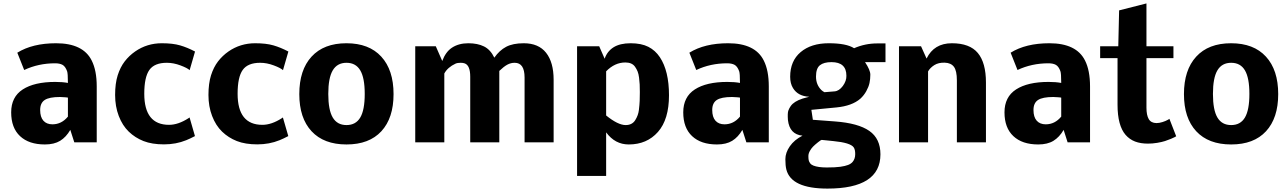

<svg xmlns="http://www.w3.org/2000/svg" viewBox="-20 -839 7592 1132"><path d="M289.1 -106Q342.8 -106 380.4 -151.4V-263.2Q381.3 -264.2 361.6 -265.6Q341.8 -267.1 333.5 -267.1Q270.5 -267.1 243.7 -249.5Q216.8 -231.9 216.8 -190.4Q216.8 -148.9 235.8 -127.4Q254.9 -106 289.1 -106ZM304.7 -465.8Q206.5 -465.8 122.6 -426.3L82 -528.3Q171.9 -584 310.5 -584Q469.7 -584 520.5 -482.4Q550.3 -423.8 550.3 -329.1V0H418L394.5 -73.2Q369.6 -30.3 334.5 -8.8Q299.3 12.7 244.6 12.7Q150.4 12.7 98.1 -36.4Q45.9 -85.4 45.9 -176.5Q45.9 -267.6 114.3 -311.8Q182.6 -356 305.7 -356Q348.6 -356 380.4 -350.1Q380.4 -406.7 375.5 -419.4Q365.2 -447.3 348.9 -456.5Q332.5 -465.8 304.7 -465.8Z M776.9 -535.6Q846.7 -584 934.1 -584Q999 -584 1041.7 -571.5Q1084.5 -559.1 1129.9 -535.2L1098.1 -425.3Q1085 -438 1043.9 -453.4Q1002.9 -468.8 963.4 -468.8Q890.6 -468.8 860.6 -426.5Q830.6 -384.3 830.6 -286.1Q830.6 -103 976.6 -103Q1030.8 -103 1091.3 -142.1Q1097.7 -146 1097.7 -146.5L1129.4 -36.6Q1099.6 -21 1077.6 -12.2Q1017.6 12.2 946.8 12.2Q876 12.2 826.2 -7.3Q776.4 -26.9 739 -63Q701.7 -99.1 680.2 -155.3Q658.7 -211.4 658.7 -279.1Q658.7 -346.7 673.8 -394.8Q689 -442.9 715.3 -477.1Q741.7 -511.2 776.9 -535.6Z M1327.1 -535.6Q1397 -584 1484.4 -584Q1549.3 -584 1592 -571.5Q1634.8 -559.1 1680.2 -535.2L1648.4 -425.3Q1635.3 -438 1594.2 -453.4Q1553.2 -468.8 1513.7 -468.8Q1440.9 -468.8 1410.9 -426.5Q1380.9 -384.3 1380.9 -286.1Q1380.9 -103 1526.9 -103Q1581.1 -103 1641.6 -142.1Q1647.9 -146 1647.9 -146.5L1679.7 -36.6Q1649.9 -21 1627.9 -12.2Q1567.9 12.2 1497.1 12.2Q1426.3 12.2 1376.5 -7.3Q1326.7 -26.9 1289.3 -63Q1252 -99.1 1230.5 -155.3Q1209 -211.4 1209 -279.1Q1209 -346.7 1224.1 -394.8Q1239.3 -442.9 1265.6 -477.1Q1292 -511.2 1327.1 -535.6Z M1941.9 -146Q1968.3 -101.6 2022.9 -101.6Q2077.6 -101.6 2104 -146Q2130.4 -190.4 2130.4 -285.2Q2130.4 -379.9 2104 -424.3Q2077.6 -468.8 2022.9 -468.8Q1968.3 -468.8 1941.9 -424.3Q1915.5 -379.9 1915.5 -285.2Q1915.5 -190.4 1941.9 -146ZM2300.3 -284.2Q2300.3 -143.1 2228.5 -65.2Q2156.7 12.7 2022.9 12.7Q1889.2 12.7 1816.9 -65.2Q1744.6 -143.1 1744.6 -284.2Q1744.6 -426.3 1816.9 -505.1Q1889.2 -584 2022.5 -584Q2155.8 -584 2228 -505.1Q2300.3 -426.3 2300.3 -284.2Z M2666 -463.9Q2619.6 -442.4 2599.6 -405.8V0H2428.2V-566.4H2549.3L2587.4 -479.5Q2607.4 -532.7 2643.6 -557.1Q2683.6 -584 2741.2 -584Q2795.9 -584 2833.7 -565.2Q2871.6 -546.4 2894.5 -499Q2924.3 -542 2964.1 -563Q3003.9 -584 3067.9 -584Q3155.3 -584 3199.7 -527.8Q3244.1 -471.7 3244.1 -368.7V0H3072.8V-381.8Q3072.8 -468.8 3014.6 -468.8Q2991.7 -468.8 2971.2 -457.8Q2950.7 -446.8 2923.8 -420.9V0H2752.4V-386.7Q2752.4 -453.6 2719.7 -465.3Q2710.4 -468.8 2696.3 -468.8Q2676.8 -468.8 2666 -463.9Z M3687 12.7Q3606 12.7 3553.7 -58.6V198.2H3382.3V-566.4H3512.7L3544.9 -492.7Q3559.6 -536.1 3597.2 -560.1Q3635.3 -584 3698.2 -584Q3761.2 -584 3802.5 -563Q3843.8 -542 3870.6 -501.5Q3924.3 -420.4 3924.3 -277.6Q3924.3 -134.8 3859.1 -61Q3793.9 12.7 3687 12.7ZM3724.1 -445.3Q3706.5 -470.7 3667 -470.7Q3604.5 -470.7 3553.7 -418.5V-158.2Q3623.5 -101.6 3668.9 -101.6Q3707 -101.6 3725.1 -130.4Q3743.2 -159.2 3746.8 -190.4Q3750.5 -221.7 3751.5 -244.9Q3752.4 -268.1 3752.4 -295.7Q3752.4 -323.2 3751.5 -341.3Q3750.5 -359.4 3747.8 -381.1Q3745.1 -402.8 3739.3 -417.5Q3733.4 -432.1 3724.1 -445.3Z M4251.5 -106Q4305.2 -106 4342.8 -151.4V-263.2Q4343.8 -264.2 4324 -265.6Q4304.2 -267.1 4295.9 -267.1Q4232.9 -267.1 4206.1 -249.5Q4179.2 -231.9 4179.2 -190.4Q4179.2 -148.9 4198.2 -127.4Q4217.3 -106 4251.5 -106ZM4267.1 -465.8Q4168.9 -465.8 4085 -426.3L4044.4 -528.3Q4134.3 -584 4272.9 -584Q4432.1 -584 4482.9 -482.4Q4512.7 -423.8 4512.7 -329.1V0H4380.4L4356.9 -73.2Q4332 -30.3 4296.9 -8.8Q4261.7 12.7 4207 12.7Q4112.8 12.7 4060.5 -36.4Q4008.3 -85.4 4008.3 -176.5Q4008.3 -267.6 4076.7 -311.8Q4145 -356 4268.1 -356Q4311 -356 4342.8 -350.1Q4342.8 -406.7 4337.9 -419.4Q4327.6 -447.3 4311.3 -456.5Q4294.9 -465.8 4267.1 -465.8Z M4775.4 137.2Q4803.7 148.4 4854.5 148.4Q4905.3 148.4 4934.3 144.3Q4963.4 140.1 4980.2 133.5Q4997.1 127 5006.8 115.7Q5022 97.7 5022.2 70.3Q5022.5 43 5013.2 29.8Q4994.1 2.4 4892.6 -7.3L4824.2 -14.2Q4820.3 -14.2 4802.5 0Q4784.7 14.2 4773.4 25.6Q4762.2 37.1 4754.2 52Q4746.1 66.9 4746.1 81.3Q4746.1 95.7 4747.8 104.7Q4749.5 113.8 4756.1 123Q4762.7 132.3 4775.4 137.2ZM4840.8 -295.4 4900.4 -300.3Q4926.8 -302.2 4949.2 -332Q4971.2 -362.3 4970.2 -392.6Q4970.2 -472.7 4882.3 -472.7Q4836.9 -472.7 4814 -454.3Q4791 -436 4791 -387.5Q4791 -338.9 4823.2 -307.6Q4831.1 -300.3 4840.8 -295.4ZM5080.1 -472.7Q5111.3 -425.8 5111.3 -398.9Q5111.3 -372.1 5106.4 -349.6Q5101.6 -327.1 5087.6 -301.8Q5073.7 -276.4 5052.2 -256.8Q5002.9 -214.4 4911.6 -205.6L4763.7 -191.4L4772.5 -132.8L4903.3 -123Q5040 -112.8 5105.5 -67.1Q5170.9 -21.5 5170.9 70.8Q5170.9 272.9 4858.4 272.9Q4645 272.9 4616.2 160.6Q4610.4 137.7 4610.4 99.6Q4610.4 61.5 4636.7 23.4Q4663.1 -14.6 4711.4 -39.1Q4635.3 -46.4 4625.5 -131.3Q4622.6 -172.4 4627.9 -187Q4633.3 -201.7 4642.1 -213.9Q4661.1 -241.2 4711.9 -257.8L4751.5 -268.6Q4684.6 -271.5 4655.3 -319.8Q4638.7 -346.7 4638.7 -386.2Q4638.7 -479.5 4700.4 -531.7Q4762.2 -584 4866.2 -584Q4970.2 -584 5015.6 -554.7Q5080.6 -583 5151.4 -583H5200.7V-472.7Z M5442.9 -493.7Q5486.8 -584 5592 -584Q5697.3 -584 5745.1 -526.6Q5793 -469.2 5793 -352.1V0H5621.6V-364.7Q5621.6 -421.9 5604.2 -445.1Q5586.9 -468.3 5550 -469.5Q5513.2 -470.7 5488.5 -455.1Q5463.9 -439.5 5451.7 -418V0H5280.3V-566.4H5410.2Z M6145.5 -106Q6199.2 -106 6236.8 -151.4V-263.2Q6237.8 -264.2 6218 -265.6Q6198.2 -267.1 6189.9 -267.1Q6127 -267.1 6100.1 -249.5Q6073.2 -231.9 6073.2 -190.4Q6073.2 -148.9 6092.3 -127.4Q6111.3 -106 6145.5 -106ZM6161.1 -465.8Q6063 -465.8 5979 -426.3L5938.5 -528.3Q6028.3 -584 6167 -584Q6326.2 -584 6377 -482.4Q6406.7 -423.8 6406.7 -329.1V0H6274.4L6251 -73.2Q6226.1 -30.3 6190.9 -8.8Q6155.8 12.7 6101.1 12.7Q6006.8 12.7 5954.6 -36.4Q5902.3 -85.4 5902.3 -176.5Q5902.3 -267.6 5970.7 -311.8Q6039.1 -356 6162.1 -356Q6205.1 -356 6236.8 -350.1Q6236.8 -406.7 6231.9 -419.4Q6221.7 -447.3 6205.3 -456.5Q6189 -465.8 6161.1 -465.8Z M6748 7.8Q6704.6 7.8 6672.1 -4.6Q6639.6 -17.1 6616.2 -43.9Q6592.8 -70.8 6580.8 -115.2Q6568.8 -159.7 6568.8 -221.2V-496.1H6466.3V-566.4H6573.2L6578.1 -777.8L6739.3 -818.8V-566.4H6898.4V-496.1H6739.3V-204.1Q6739.3 -160.2 6752.7 -137Q6766.1 -113.8 6798.3 -113.3Q6814.9 -113.3 6834 -119.4Q6853 -125.5 6863.8 -131.8Q6875 -137.7 6874.5 -138.7L6914.6 -35.6Q6911.6 -33.7 6906.5 -30.8Q6901.4 -27.8 6884 -20.5Q6866.7 -13.2 6848.4 -7.3Q6830.1 -1.5 6802.5 3.2Q6774.9 7.8 6748 7.8Z M7157.7 -146Q7184.1 -101.6 7238.8 -101.6Q7293.5 -101.6 7319.8 -146Q7346.2 -190.4 7346.2 -285.2Q7346.2 -379.9 7319.8 -424.3Q7293.5 -468.8 7238.8 -468.8Q7184.1 -468.8 7157.7 -424.3Q7131.3 -379.9 7131.3 -285.2Q7131.3 -190.4 7157.7 -146ZM7516.1 -284.2Q7516.1 -143.1 7444.3 -65.2Q7372.6 12.7 7238.8 12.7Q7105 12.7 7032.7 -65.2Q6960.4 -143.1 6960.4 -284.2Q6960.4 -426.3 7032.7 -505.1Q7105 -584 7238.3 -584Q7371.6 -584 7443.8 -505.1Q7516.1 -426.3 7516.1 -284.2Z"/></svg>

Font: Nobile-bold
Style: Bold
Weight: 700
Version: Version 1.000;PS 001.000;hotconv 1.0.38